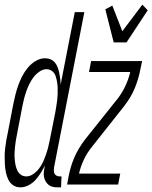

<svg xmlns="http://www.w3.org/2000/svg" viewBox="-41 -792 654 824"><path d="M47 12Q29 12 15.5 3Q2 -6 -5 -20.5Q-12 -35 -15.5 -51.5Q-19 -68 -20 -85Q-21 -102 -21 -119.5Q-21 -137 -19 -154.5Q-17 -172 -14 -189.5Q-11 -207 -7 -225L16 -345Q20 -365 25 -385Q30 -405 37 -425Q44 -445 54 -464.5Q64 -484 78.5 -501.5Q93 -519 112.5 -530.5Q132 -542 152 -542Q165 -542 176.5 -537Q188 -532 195.5 -522.5Q203 -513 207 -501.5Q211 -490 213.5 -478Q216 -466 217.5 -453.5Q219 -441 219 -428L280 -740H321L191 -74Q190 -67 190 -60Q190 -53 192.5 -47.5Q195 -42 201 -38.5Q207 -35 214 -35H223L221 12H204Q194 12 184 9.5Q174 7 167 1Q160 -5 155 -13.5Q150 -22 148 -32Q146 -42 147 -52.5Q148 -63 150 -74L152 -83Q144 -66 134 -50Q124 -34 111.5 -20Q99 -6 81.5 3Q64 12 47 12ZM72 -35Q87 -35 101 -44.5Q115 -54 126 -68Q137 -82 143.5 -96.5Q150 -111 155.5 -126.5Q161 -142 165 -157Q169 -172 172 -188L196 -308Q198 -321 200.5 -335Q203 -349 204.5 -362.5Q206 -376 206.5 -389.5Q207 -403 206.5 -416Q206 -429 203.5 -442.5Q201 -456 197 -467.5Q193 -479 182.5 -487Q172 -495 159 -495Q143 -495 128 -484.5Q113 -474 102.5 -460Q92 -446 84.5 -430.5Q77 -415 71.5 -399Q66 -383 62 -367.5Q58 -352 55 -336L32 -216Q29 -202 27 -189Q25 -176 23.5 -162.5Q22 -149 21.5 -136Q21 -123 22 -110Q23 -97 25.5 -84.5Q28 -72 33 -61Q38 -50 48 -42.5Q58 -35 72 -35ZM447 -610 411 -752 441 -768 484 -658 570 -772 593 -748 502 -610ZM247 0 253 -33Q257 -54 263 -74.5Q269 -95 277.5 -115Q286 -135 298 -155Q310 -175 323 -192L465 -370Q484 -395 497.5 -424Q511 -453 518 -483H341L350 -530H569L562 -497Q558 -476 552 -455.5Q546 -435 538 -415Q530 -395 518 -375Q506 -355 493 -338L352 -160Q332 -135 318.5 -106Q305 -77 298 -47H475L466 0Z"/></svg>

Font: Lode Dark Term
Style: Italic
Weight: 400
Italic angle: -11°
Monospace: yes
Designer: Belleve Invis
Foundry: Belleve Invis
Version: Version 29.2.0